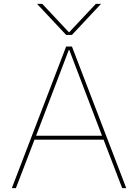

<svg xmlns="http://www.w3.org/2000/svg" viewBox="-20 -970 712 990"><path d="M171 -950H198L335 -804H337L474 -950H501L351 -790H321ZM337 -713H335L166 -270H506ZM514 -250H158L62 0H41L321 -730H351L631 0H610Z"/></svg>

Font: M PLUS 1p Thin
Style: Regular
Weight: 250
Version: Version 1.062